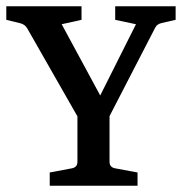

<svg xmlns="http://www.w3.org/2000/svg" viewBox="-24 -590 583 610"><path d="M237 -194 63 -499Q56 -512 41 -516L-4 -527V-570H235V-527L172 -513L311 -256H279L408 -513L342 -527V-570H534V-527L490 -517Q482 -515 477 -511.5Q472 -508 468 -500L310 -194ZM134 0V-42L203 -55Q222 -58 222 -76V-232H324V-76Q324 -58 343 -55L413 -42V0Z"/></svg>

Font: Rasa Medium
Style: Regular
Weight: 500
Designer: Anna Giedrys (Yrsa+Rasa design), David Brezina (Yrsa art-direction, Rasa art-direction, design)
Foundry: Rosetta Type Foundry
Version: Version 2.004